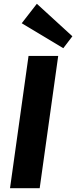

<svg xmlns="http://www.w3.org/2000/svg" viewBox="-20 -996 403 1016"><path d="M288 -700 190 0H33L131 -700ZM363 -804 315 -741 95 -873 175 -976Z"/></svg>

Font: Pathway Extreme 8pt Thin 12pt
Style: Bold Italic
Weight: 700
Italic angle: -8°
Version: Version 1.001;gftools[0.9.26]